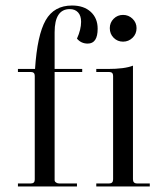

<svg xmlns="http://www.w3.org/2000/svg" viewBox="-20 -676 592 696"><path d="M45 0V-11H92Q106 -11 106 -25V-401Q106 -415 92 -415H45V-426H107Q115 -549 145.5 -602.5Q176 -656 241 -656Q284 -656 309 -633Q334 -610 334 -572Q334 -518 298 -518Q274 -518 259 -536Q274 -569 274 -597Q274 -619 263 -631Q252 -643 233 -643Q178 -643 178 -559V-426H278V-415H178V-23Q178 -18 183 -14.5Q188 -11 194 -11H259V0ZM378 -574Q378 -594 392 -608Q406 -622 426 -622Q446 -622 460.5 -608Q475 -594 475 -574Q475 -553 460.5 -539Q446 -525 426 -525Q406 -525 392 -539Q378 -553 378 -574ZM329 0V-11H376Q390 -11 390 -26V-401Q390 -415 376 -415H329V-426H370Q432 -426 462 -438V-26Q462 -11 477 -11H523V0Z"/></svg>

Font: Arapey Regular-Display
Style: Regular
Weight: 400
Designer: Eduardo Rodriguez Tunni
Foundry: Eduardo Rodriguez Tunni
Version: Version 4.000